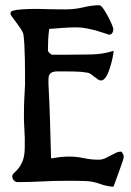

<svg xmlns="http://www.w3.org/2000/svg" viewBox="-20 -699 504 737"><path d="M361 -679Q367 -679 376 -666.5Q385 -654 393.5 -638Q402 -622 408.5 -607Q415 -592 415 -586Q415 -579 411 -572.5Q407 -566 399 -566Q397 -566 384.5 -570.5Q372 -575 354.5 -580Q337 -585 315.5 -589.5Q294 -594 274 -594Q248 -594 221.5 -592Q195 -590 169 -588Q166 -568 165 -547.5Q164 -527 164 -507Q164 -501 169 -496.5Q174 -492 179 -489H245Q287 -489 331.5 -490Q376 -491 416 -504Q416 -495 412 -476.5Q408 -458 402 -438.5Q396 -419 387 -404.5Q378 -390 368 -390Q362 -390 355.5 -394.5Q349 -399 342.5 -404Q336 -409 329.5 -414Q323 -419 316 -420Q293 -424 268 -424.5Q243 -425 220 -425Q209 -425 199.5 -425Q190 -425 182.5 -422.5Q175 -420 170.5 -413.5Q166 -407 166 -393V-376Q170 -304 172 -233.5Q174 -163 176 -91Q193 -94 210.5 -96Q228 -98 246 -98Q274 -98 301.5 -92Q329 -86 357 -86Q372 -86 383 -91Q394 -96 404 -101.5Q414 -107 424 -112Q434 -117 446 -117Q455 -106 455 -97Q455 -92 449.5 -76Q444 -60 437 -41Q430 -22 424 -5Q418 12 415 18Q388 16 362.5 6.5Q337 -3 309 -4Q290 -5 271.5 -5Q253 -5 234 -5Q186 -5 140.5 -2.5Q95 0 47 0Q39 0 33 -7Q27 -14 27 -22Q27 -29 34.5 -35.5Q42 -42 51 -53Q60 -64 67.5 -83Q75 -102 75 -134Q76 -169 73.5 -204Q71 -239 72 -274Q72 -299 73.5 -323.5Q75 -348 76 -373Q76 -388 76 -415Q76 -442 75.5 -471.5Q75 -501 73.5 -527Q72 -553 70 -566Q68 -576 60 -588Q52 -600 43 -612Q34 -624 27 -633.5Q20 -643 20 -647Q20 -655 28.5 -657.5Q37 -660 43 -661Q90 -666 136.5 -664.5Q183 -663 230 -663Q267 -663 300.5 -671Q334 -679 361 -679Z"/></svg>

Font: Teutonic
Style: Regular
Weight: 400
Designer: Peter Wiegel
Foundry: Peter Wiegel
Version: 1.000